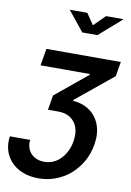

<svg xmlns="http://www.w3.org/2000/svg" viewBox="-129 -1115 962 1405"><g transform="rotate(10 352.0 -412.5)"><path d="M0.6 -50.9H151.3Q146.7 -9.5 162 22.1Q177.3 53.7 208.1 71.4Q238.9 89.1 279.9 89.1Q328.3 89.1 367 64.8Q405.7 40.5 431.3 -1.3Q456.9 -43.1 465.6 -96.2Q475.4 -156.5 459.8 -200.1Q444.1 -243.7 407.6 -267.5Q371 -291.4 318.1 -291.1H241.3L259.5 -399.7L497.6 -595.7V-601.6H131.6L152.9 -727.5H705.7L687.8 -619.3L412.3 -394L410.8 -387.2Q487.1 -381.4 538.7 -343Q590.3 -304.6 612.1 -241.8Q633.9 -179 620.3 -98.7Q608.8 -30.2 576.7 27.2Q544.6 84.6 496.4 126.9Q448.2 169.1 387.9 192.2Q327.7 215.4 259.9 215.4Q174.9 215.4 112.7 181.4Q50.6 147.3 20.4 87.1Q-9.8 26.8 0.6 -50.9ZM401.9 -1039.5 457.8 -956.5 541 -1039.5H668.7L668 -1035.9L502.9 -891.6H390.6L273.9 -1035.9L274.6 -1039.5Z"/></g></svg>

Font: Adwaita Sans
Style: Italic
Weight: 400
Italic angle: -9.39999°
Designer: Rasmus Andersson
Foundry: rsms
Version: Version 4.001;git-9221beed3